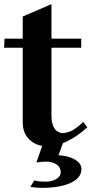

<svg xmlns="http://www.w3.org/2000/svg" viewBox="-24 -691 442 929"><path d="M205 17Q154 17 120 -14Q86 -45 86 -99V-460H-4L-2 -504H86V-611L225 -671V-504H369V-460H225V-134Q225 -99 234 -80Q243 -61 255.5 -54Q268 -47 278 -47Q294 -47 316.5 -55.5Q339 -64 379 -101L398 -75Q380 -57 349 -35.5Q318 -14 280.5 1.5Q243 17 205 17ZM178 218Q148 218 123 213L142 182Q156 186 171 187Q186 188 196 188Q228 188 249 175Q270 162 270 142Q270 119 250 105Q230 91 199 91Q192 91 179 92Q166 93 152 95L193 -21H289L259 60Q309 63 339.5 81.5Q370 100 370 127Q370 170 317.5 194Q265 218 178 218Z"/></svg>

Font: Wittgenstein
Style: Bold
Weight: 700
Designer: Jörg Drees
Foundry: Jörg Drees
Version: Version 1.303; ttfautohint (v1.8.4.7-5d5b)